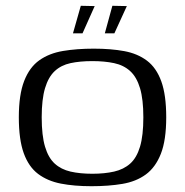

<svg xmlns="http://www.w3.org/2000/svg" viewBox="-20 -636 639 663"><path d="M296 7Q236 7 190 -2Q144 -11 111.5 -35.5Q79 -60 62 -107Q45 -154 45 -231Q45 -309 63.5 -356.5Q82 -404 116 -428Q150 -452 197.5 -460Q245 -468 304 -468Q363 -468 409 -459.5Q455 -451 487.5 -426.5Q520 -402 537 -355Q554 -308 554 -231Q554 -152 535.5 -105Q517 -58 483.5 -33.5Q450 -9 402.5 -1Q355 7 296 7ZM299 -36Q341 -36 374 -43.5Q407 -51 429.5 -71Q452 -91 463.5 -129.5Q475 -168 475 -231Q475 -293 463.5 -331.5Q452 -370 429.5 -390.5Q407 -411 374 -418Q341 -425 299 -425Q256 -425 223.5 -418Q191 -411 169 -390.5Q147 -370 135.5 -331.5Q124 -293 124 -231Q124 -168 135.5 -129.5Q147 -91 169 -71Q191 -51 223.5 -43.5Q256 -36 299 -36ZM342 -521 368 -616 418 -615 375 -521ZM232 -521 259 -616 307 -615 265 -521Z"/></svg>

Font: Genos Thin
Style: Regular
Weight: 400
Version: Version 1.010